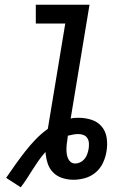

<svg xmlns="http://www.w3.org/2000/svg" viewBox="-20 -755 540 815"><path d="M68 40 6 0Q25 -28 45 -56Q65 -84 86 -111Q107 -138 131 -163Q155 -188 183 -208L257 -655H132V-735H360L280 -252Q289 -254 297 -254.5Q305 -255 313 -255Q342 -255 368.5 -246.5Q395 -238 412 -217.5Q429 -197 433 -169Q437 -141 432 -112Q428 -87 417 -63.5Q406 -40 386 -23Q366 -6 341 1Q316 8 292 8Q267 8 244 0.5Q221 -7 205 -23.5Q189 -40 182 -62.5Q175 -85 173 -110Q157 -92 144 -73.5Q131 -55 119 -36Q107 -17 94.5 2.5Q82 22 68 40ZM299 -61Q310 -61 320.5 -66Q331 -71 338.5 -80Q346 -89 350 -100Q354 -111 356 -122Q358 -134 357.5 -146Q357 -158 351.5 -167.5Q346 -177 335.5 -181.5Q325 -186 313 -186Q302 -186 291 -184Q280 -182 268 -179L266 -162Q264 -152 263 -141.5Q262 -131 262 -121Q262 -111 263.5 -101Q265 -91 269 -82Q273 -73 280.5 -67Q288 -61 299 -61Z"/></svg>

Font: Iosevka Medium
Style: Italic
Weight: 500
Italic angle: -9°
Monospace: yes
Designer: Belleve Invis
Foundry: Belleve Invis
Version: Version 32.5.0; ttfautohint (v1.8.4)